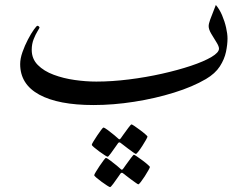

<svg xmlns="http://www.w3.org/2000/svg" viewBox="-20 -394 997 771"><path d="M893.6 -239.3Q893.6 -215.3 887.5 -185.8Q881.3 -156.2 862.8 -127.4Q844.2 -98.6 807.1 -76.7Q753.9 -45.4 678.5 -22Q603 1.5 519 14.6Q435.1 27.8 355.5 27.8Q214.4 27.8 137.7 -13.9Q61 -55.7 61 -136.7Q61 -158.7 70.3 -185.1Q79.6 -211.4 92.3 -235.6Q105 -259.8 116 -275.1Q127 -290.5 130.4 -290.5Q132.8 -290.5 135.7 -288.1Q138.7 -285.6 138.7 -283.2Q138.7 -281.7 130.9 -269Q123 -256.3 115.2 -236.8Q107.4 -217.3 107.4 -193.8Q107.4 -157.7 131.8 -133.1Q156.2 -108.4 195.6 -93.8Q234.9 -79.1 280 -72.8Q325.2 -66.4 366.7 -66.4Q429.2 -66.4 497.6 -75Q565.9 -83.5 630.1 -97.9Q694.3 -112.3 746.3 -129.6Q798.3 -147 828.9 -165Q859.4 -183.1 859.4 -198.7Q859.4 -208 849.1 -224.4Q838.9 -240.7 828.4 -258.3Q817.9 -275.9 817.9 -289.1Q817.9 -298.3 824 -315.4Q830.1 -332.5 837.2 -349.4Q844.2 -366.2 846.7 -374Q861.3 -357.4 871.8 -332.8Q882.3 -308.1 887.9 -283.2Q893.6 -258.3 893.6 -239.3ZM572.3 154.3Q572.3 156.7 566.2 167.7Q560.1 178.7 551.5 191.9Q543 205.1 535.6 214.6Q528.3 224.1 525.4 224.1Q523.9 224.1 514.9 217.8Q505.9 211.4 494.4 202.9Q482.9 194.3 474.4 187.5Q465.8 180.7 464.8 180.2Q461.9 177.7 459.5 177.7Q457 177.7 454.6 180.2Q453.6 181.2 444.3 194.8Q435.1 208.5 425 221.9Q415 235.4 412.1 235.4Q410.2 235.4 400.1 229Q390.1 222.7 378.2 213.9Q366.2 205.1 357.4 197.5Q348.6 189.9 348.6 187.5Q348.6 184.6 355.2 173.8Q361.8 163.1 370.4 150.1Q378.9 137.2 386.2 127.7Q393.6 118.2 395 118.2Q399.4 118.2 413.1 128.4Q426.8 138.7 439.5 149.2Q452.1 159.7 453.1 161.1Q457.5 165.5 459.5 165.5Q462.4 165.5 465.8 160.2Q466.8 158.7 476.3 145.3Q485.8 131.8 495.8 118.7Q505.9 105.5 507.8 105.5Q510.3 105.5 520.3 112.3Q530.3 119.1 542.5 128.2Q554.7 137.2 563.5 145Q572.3 152.8 572.3 154.3ZM582 276.4Q582 278.8 575.9 289.8Q569.8 300.8 561.3 314Q552.7 327.1 545.4 336.7Q538.1 346.2 535.2 346.2Q533.7 346.2 524.7 339.8Q515.6 333.5 504.2 325Q492.7 316.4 484.1 309.6Q475.6 302.7 474.6 302.2Q471.7 299.8 469.2 299.8Q466.8 299.8 464.4 302.2Q463.4 303.2 454.1 316.9Q444.8 330.6 434.8 344Q424.8 357.4 421.9 357.4Q419.9 357.4 409.9 351.1Q399.9 344.7 387.9 335.9Q376 327.1 367.2 319.6Q358.4 312 358.4 309.6Q358.4 306.6 365 295.9Q371.6 285.2 380.1 272.2Q388.7 259.3 396 249.8Q403.3 240.2 404.8 240.2Q409.2 240.2 422.9 250.5Q436.5 260.7 449.2 271.2Q461.9 281.7 462.9 283.2Q467.3 287.6 469.2 287.6Q472.2 287.6 475.6 282.2Q476.6 280.8 486.1 267.3Q495.6 253.9 505.6 240.7Q515.6 227.5 517.6 227.5Q520 227.5 530 234.4Q540 241.2 552.2 250.2Q564.5 259.3 573.2 267.1Q582 274.9 582 276.4Z"/></svg>

Font: Rohingya Solluk
Style: Regular
Weight: 400
Designer: SIL International
Foundry: SIL International
Version: Version 1.001